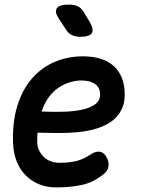

<svg xmlns="http://www.w3.org/2000/svg" viewBox="-20 -805 640 835"><path d="M440 -127Q455 -104 452 -82.5Q449 -61 431 -48Q387 -12 337 -1Q287 10 224 10Q184 10 150.5 -3.5Q117 -17 92 -42Q67 -67 53 -102Q39 -137 37 -179Q33 -272 55 -343.5Q77 -415 118.5 -463Q160 -511 217 -535.5Q274 -560 340 -560Q425 -560 471 -521Q517 -482 522 -410Q525 -363 509.5 -330.5Q494 -298 465.5 -277.5Q437 -257 398.5 -245.5Q360 -234 317 -230Q274 -226 229 -226.5Q184 -227 143 -228Q142 -219 142 -209V-188Q142 -167 150.5 -150Q159 -133 172 -121Q185 -109 202.5 -103Q220 -97 239 -97Q262 -97 279.5 -99Q297 -101 313 -105Q329 -109 343.5 -116Q358 -123 374 -133Q392 -146 410 -145.5Q428 -145 440 -127ZM161 -320Q207 -318 253.5 -319Q300 -320 337 -328Q374 -336 396 -353Q418 -370 415 -401Q414 -414 408 -424Q402 -434 391.5 -441Q381 -448 366.5 -451.5Q352 -455 334 -455Q309 -455 283 -447Q257 -439 233.5 -423Q210 -407 191.5 -381.5Q173 -356 161 -320ZM268 -675 237 -722Q216 -753 227 -769Q238 -785 279 -785Q302 -785 317.5 -778Q333 -771 344 -753L371 -708Q389 -676 379 -660.5Q369 -645 329 -645Q309 -645 293.5 -652Q278 -659 268 -675Z"/></svg>

Font: Maple Mono NL SemiBold
Style: Italic
Weight: 600
Italic angle: -10°
Monospace: yes
Designer: subframe7536
Version: Version 7.000